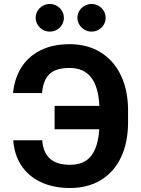

<svg xmlns="http://www.w3.org/2000/svg" viewBox="-20 -940 713 970"><path d="M334 -107.4Q405.8 -107.4 440.9 -153.1Q476.1 -198.7 481.4 -287.1H255.9V-405.3H481.9Q473.6 -596.7 332 -596.7Q260.7 -596.7 229.2 -565.2Q197.8 -533.7 192.4 -469.7H45.9Q52.7 -541.5 86.7 -597.2Q120.6 -652.8 182.6 -684.8Q244.6 -716.8 332 -716.8Q421.4 -716.8 488 -675.8Q554.7 -634.8 590.8 -559.1Q627 -483.4 627 -381.8V-323.2Q627 -221.2 591.8 -146.2Q556.6 -71.3 490.5 -30.8Q424.3 9.8 334 9.8Q248.5 9.8 185.3 -20.5Q122.1 -50.8 86.9 -105.2Q51.8 -159.7 46.9 -231.4H193.4Q197.8 -169.4 232.4 -138.4Q267.1 -107.4 334 -107.4ZM160.2 -849.6Q160.2 -868.7 169.7 -884.8Q179.2 -900.9 195.8 -910.4Q212.4 -919.9 231.4 -919.9Q251 -919.9 267.3 -910.4Q283.7 -900.9 293.2 -884.8Q302.7 -868.7 302.7 -849.6Q302.7 -831.1 293.2 -815.2Q283.7 -799.3 267.3 -789.8Q251 -780.3 231.4 -780.3Q212.4 -780.3 196 -789.8Q179.7 -799.3 169.9 -815.4Q160.2 -831.5 160.2 -849.6ZM371.1 -849.6Q371.1 -868.7 380.6 -884.8Q390.1 -900.9 406.7 -910.4Q423.3 -919.9 442.4 -919.9Q461.9 -919.9 478.3 -910.4Q494.6 -900.9 504.2 -884.8Q513.7 -868.7 513.7 -849.6Q513.7 -831.1 504.2 -815.2Q494.6 -799.3 478.3 -789.8Q461.9 -780.3 442.4 -780.3Q423.3 -780.3 407 -789.8Q390.6 -799.3 380.9 -815.4Q371.1 -831.5 371.1 -849.6Z"/></svg>

Font: Pretendard JP
Style: Bold
Weight: 700
Designer: Base glyphs from Inter by Rasmus Andersson; Hangeul glyphs from Noto Sans CJK(Source Han Sans) by Jang Soo-young and Kan
Foundry: Kil Hyung-jin
Version: Version 1.309